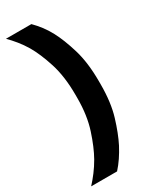

<svg xmlns="http://www.w3.org/2000/svg" viewBox="-228 -807 816 1014"><g transform="rotate(-30 180.0 -300.0)"><path d="M318 -290Q318 -181 293.5 -100.5Q269 -20 240 37Q223.2 69 204 97.5Q184.7 126 163 150H5Q28 125 49.5 96.5Q71 68 90 35Q121.6 -21 148.3 -103Q175 -185 175 -290V-310Q175 -422 148.5 -505Q122 -588 90 -642.4Q71 -674 49.5 -700.5Q28 -727 5 -750H160Q182 -728 202 -702Q222 -676 239 -644Q268 -590 293 -507Q318 -424 318 -310Z"/></g></svg>

Font: Golos UI VF
Style: Regular
Weight: 400
Designer: A.Korolkova, Vitaly Kuzmin
Foundry: ParaType Ltd
Version: Version 2.000